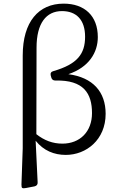

<svg xmlns="http://www.w3.org/2000/svg" viewBox="-20 -828 652 1056"><path d="M105 -523V-12L98 187C98 199 99 204 103 206C107 208 114 208 123 206L170 197C182 194 188 187 187 174L176 -54C220 1 278 24 342 24C454 24 561 -59 561 -202C561 -322 492 -402 356 -420C469 -458 518 -539 518 -624C518 -741 445 -808 330 -808C192 -808 105 -708 105 -523ZM180 -90 181 -566C181 -700 234 -767 321 -767C399 -767 448 -720 448 -626C448 -531 405 -475 274 -437C261 -434 256 -425 259 -413L262 -402C265 -391 272 -385 285 -385C440 -389 486 -314 486 -206C486 -104 420 -38 323 -38C269 -38 223 -56 180 -90Z"/></svg>

Font: 寒蝉锦书宋
Style: Regular
Weight: 400
Designer: 寒蝉锦书宋{Warren} 思源宋体{Ryoko NISHIZUKA 西塚涼子 (kana & ideographs); Frank Grießhammer (Latin, Greek & Cyrillic); Wenlong ZHANG 
Foundry: Adobe & ChillType
Version: Version 2.000;Glyphs 3.1.1 (3135)